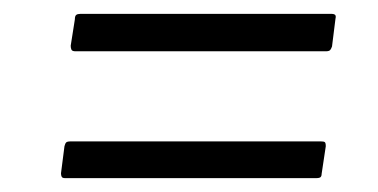

<svg xmlns="http://www.w3.org/2000/svg" viewBox="-20 -439 545 277"><path d="M89 -365Q84 -365 83 -367.5Q82 -370 82 -373L88 -411Q88 -416 90 -417.5Q92 -419 96 -419H458Q462 -419 463.5 -417.5Q465 -416 464 -412L459 -372Q458 -369 456.5 -367Q455 -365 450 -365ZM74 -182Q70 -182 69 -184Q68 -186 68 -189L73 -228Q74 -232 75.5 -233.5Q77 -235 82 -235H443Q447 -235 448.5 -234Q450 -233 450 -228L444 -188Q444 -185 442.5 -183.5Q441 -182 436 -182Z"/></svg>

Font: Glory
Style: Italic
Weight: 400
Italic angle: -12°
Designer: Robert Leuschke
Foundry: Robert Leuschke
Version: Version 1.011